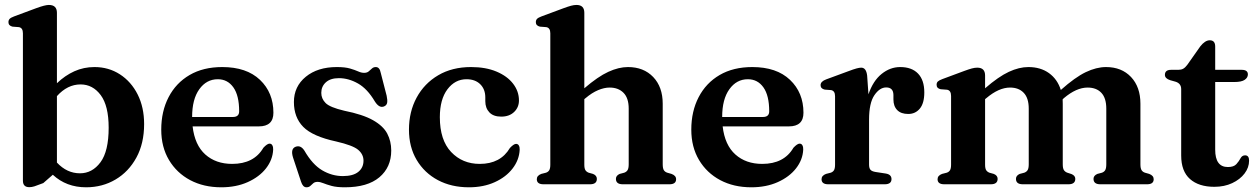

<svg xmlns="http://www.w3.org/2000/svg" viewBox="-20 -764 5222 796"><path d="M216 -711V-419Q249.5 -451 288.2 -468.5Q327 -486 371.5 -486Q430.5 -486 477.2 -455.8Q524 -425.5 550.8 -372.2Q577.5 -319 577.5 -249.5Q577.5 -169.5 545.5 -110.8Q513.5 -52 459 -19.8Q404.5 12.5 337 12.5Q255 12.5 199 -39.5L159.5 -5Q134 5 122.8 8.5Q111.5 12 101.5 12Q75 12 75 -15V-626Q75 -648.5 58.5 -651.5L32 -653.5Q15 -657.5 15 -672Q15 -680.5 20 -685.8Q25 -691 38.5 -696L130 -730Q166.5 -743.5 182.5 -743.5Q216 -743.5 216 -711ZM314 -414Q259.5 -414 216 -365.5V-90Q257.5 -45.5 311.5 -45.5Q362.5 -45.5 396.5 -91.2Q430.5 -137 430.5 -234.5Q430.5 -325.5 397.5 -369.8Q364.5 -414 314 -414Z M1113.5 -296.5Q1113.5 -240 1053 -240H778.5Q787.5 -162.5 831.2 -123.5Q875 -84.5 942.5 -84.5Q1033 -84.5 1072 -151.5Q1088 -168.5 1097.5 -168.5Q1105.5 -168.5 1109.2 -161.2Q1113 -154 1112.5 -143.5Q1110.5 -101.5 1082.8 -66Q1055 -30.5 1007 -9Q959 12.5 897.5 12.5Q824.5 12.5 768.5 -17.2Q712.5 -47 680.5 -100.8Q648.5 -154.5 648.5 -226.5Q648.5 -302.5 679 -361.2Q709.5 -420 766 -453Q822.5 -486 901.5 -486Q1002 -486 1057.8 -433Q1113.5 -380 1113.5 -296.5ZM883 -435.5Q836 -435.5 806.2 -394Q776.5 -352.5 776.5 -279H945.5Q971.5 -279 971.5 -302.5Q971.5 -368 947.5 -401.8Q923.5 -435.5 883 -435.5Z M1385 -440Q1350 -440 1331 -422.8Q1312 -405.5 1312 -379Q1312 -355 1329.8 -337Q1347.5 -319 1407 -305Q1484.5 -289.5 1526.8 -265.5Q1569 -241.5 1585.5 -210Q1602 -178.5 1602 -140Q1602 -70.5 1552.8 -29Q1503.5 12.5 1409.5 12.5Q1376 12.5 1355 6.8Q1334 1 1320.5 -4.5Q1307 -10 1296.5 -10Q1285.5 -10 1279 -4.5Q1272.5 1 1266.5 6.8Q1260.5 12.5 1250.5 12.5Q1235.5 12.5 1228 -11L1195 -110.5Q1183.5 -147 1205.5 -155.5Q1226.5 -163.5 1242 -139.5Q1275.5 -81.5 1316 -57.8Q1356.5 -34 1401.5 -34Q1444 -34 1465.5 -51.5Q1487 -69 1487 -98Q1487 -124 1465 -142.8Q1443 -161.5 1373.5 -177.5Q1276 -198.5 1237.2 -238Q1198.5 -277.5 1198.5 -341Q1198.5 -405.5 1247.8 -445.8Q1297 -486 1376.5 -486Q1410.5 -486 1431 -480Q1451.5 -474 1464.8 -468Q1478 -462 1489.5 -462Q1501.5 -462 1508.5 -468Q1515.5 -474 1522 -480Q1528.5 -486 1538 -486Q1554 -486 1558.5 -462L1583 -367Q1587 -348.5 1585 -337.8Q1583 -327 1571.5 -322.5Q1552 -315 1534 -343.5Q1503 -396 1464 -418Q1425 -440 1385 -440Z M2131.5 -347.5Q2131.5 -319 2111.5 -299.8Q2091.5 -280.5 2058 -280.5Q2025.5 -280.5 2008.8 -298.2Q1992 -316 1992 -344.5V-360Q1992 -394 1971 -414.8Q1950 -435.5 1914 -435.5Q1866.5 -435.5 1835 -393.8Q1803.5 -352 1803.5 -278Q1803.5 -183.5 1850.2 -134Q1897 -84.5 1969 -84.5Q2055 -84.5 2094 -150.5Q2110 -167.5 2119.5 -167.5Q2127.5 -167.5 2131.2 -160.5Q2135 -153.5 2134.5 -143Q2132.5 -101 2105.2 -65.5Q2078 -30 2031.2 -8.8Q1984.5 12.5 1924 12.5Q1851.5 12.5 1795.5 -17.2Q1739.5 -47 1707.5 -100.8Q1675.5 -154.5 1675.5 -226.5Q1675.5 -300.5 1707.2 -359.2Q1739 -418 1796.8 -452Q1854.5 -486 1933 -486Q1994 -486 2038.5 -467.2Q2083 -448.5 2107.2 -417Q2131.5 -385.5 2131.5 -347.5Z M2402.5 -711V-398Q2459 -446.5 2502 -466.2Q2545 -486 2583.5 -486Q2648.5 -486 2688 -444.8Q2727.5 -403.5 2727.5 -334V-83Q2727.5 -66 2732.2 -58.5Q2737 -51 2746.5 -48L2764 -43Q2783 -36 2783 -21Q2783 0 2755 0H2562Q2533.5 0 2533.5 -22.5Q2533.5 -36 2549 -43L2568 -48Q2577.5 -51.5 2582 -59Q2586.5 -66.5 2586.5 -83V-313.5Q2586.5 -357.5 2565 -379.2Q2543.5 -401 2507.5 -401Q2485 -401 2459.5 -390.2Q2434 -379.5 2407.5 -357L2402.5 -353V-81.5Q2402.5 -65.5 2407 -58.5Q2411.5 -51.5 2420.5 -48L2438.5 -43Q2454.5 -36.5 2454.5 -22.5Q2454.5 0 2426 0H2233.5Q2205.5 0 2205.5 -21Q2205.5 -36 2224 -43L2243.5 -48Q2252.5 -51 2257 -58.2Q2261.5 -65.5 2261.5 -81.5V-626Q2261.5 -648.5 2245 -651.5L2218.5 -653.5Q2201.5 -657.5 2201.5 -672Q2201.5 -680.5 2206.5 -685.8Q2211.5 -691 2225 -696L2316.5 -730Q2335.5 -737 2347.5 -740.2Q2359.5 -743.5 2370 -743.5Q2402.5 -743.5 2402.5 -711Z M3311 -296.5Q3311 -240 3250.5 -240H2976Q2985 -162.5 3028.8 -123.5Q3072.5 -84.5 3140 -84.5Q3230.5 -84.5 3269.5 -151.5Q3285.5 -168.5 3295 -168.5Q3303 -168.5 3306.8 -161.2Q3310.5 -154 3310 -143.5Q3308 -101.5 3280.2 -66Q3252.5 -30.5 3204.5 -9Q3156.5 12.5 3095 12.5Q3022 12.5 2966 -17.2Q2910 -47 2878 -100.8Q2846 -154.5 2846 -226.5Q2846 -302.5 2876.5 -361.2Q2907 -420 2963.5 -453Q3020 -486 3099 -486Q3199.5 -486 3255.2 -433Q3311 -380 3311 -296.5ZM3080.5 -435.5Q3033.5 -435.5 3003.8 -394Q2974 -352.5 2974 -279H3143Q3169 -279 3169 -302.5Q3169 -368 3145 -401.8Q3121 -435.5 3080.5 -435.5Z M3575 -451 3580.5 -373Q3599.5 -429 3635 -457.5Q3670.5 -486 3712 -486Q3760 -486 3786 -459Q3812 -432 3812 -381Q3812 -336 3793.5 -313.8Q3775 -291.5 3745.5 -291.5Q3715.5 -291.5 3699.8 -307.5Q3684 -323.5 3684 -352V-370.5Q3683.5 -401.5 3654 -401.5Q3627 -401.5 3605 -369.2Q3583 -337 3583 -268V-81.5Q3583 -67 3588.8 -60.2Q3594.5 -53.5 3610 -51L3652.5 -44.5Q3676 -40.5 3676 -21.5Q3676 0 3647.5 0H3414Q3386 0 3386 -21Q3386 -36 3404.5 -43L3424 -48Q3433 -51 3437.5 -58.2Q3442 -65.5 3442 -81.5V-365Q3442 -387.5 3425.5 -390.5L3399 -392.5Q3382 -396.5 3382 -411Q3382 -426.5 3405.5 -435L3495 -468Q3520 -477.5 3531.8 -480.5Q3543.5 -483.5 3550.5 -483.5Q3571 -483.5 3575 -451Z M4064 -451V-398Q4120 -446.5 4162.5 -466.2Q4205 -486 4243.5 -486Q4294 -486 4329 -460.8Q4364 -435.5 4378 -391Q4437 -443.5 4481.2 -464.8Q4525.5 -486 4565.5 -486Q4630 -486 4669 -444.8Q4708 -403.5 4708 -334V-83Q4708 -66 4712.8 -58.5Q4717.5 -51 4727 -48L4744.5 -43Q4763 -36 4763 -21Q4763 0 4735.5 0H4542Q4513.5 0 4513.5 -22.5Q4513.5 -36 4529.5 -43L4548.5 -48Q4558 -51.5 4562.2 -59Q4566.5 -66.5 4566.5 -83V-313.5Q4566.5 -357.5 4546 -379.2Q4525.5 -401 4489 -401Q4442.5 -401 4390.5 -357L4385.5 -352Q4386 -343.5 4386 -334V-83Q4386 -66 4390.8 -58.8Q4395.5 -51.5 4405 -48L4422 -42.5Q4438 -36 4438 -22.5Q4438 0 4409.5 0H4220.5Q4192 0 4192 -22.5Q4192 -36 4207.5 -43L4226.5 -48Q4236 -51.5 4240.5 -59Q4245 -66.5 4245 -83V-313.5Q4245 -357.5 4224.2 -379.2Q4203.5 -401 4167.5 -401Q4121 -401 4069 -357L4064 -353V-81.5Q4064 -65.5 4068.5 -58.5Q4073 -51.5 4082 -48L4100 -43Q4116 -36.5 4116 -22.5Q4116 0 4087.5 0H3895Q3867 0 3867 -21Q3867 -36 3885.5 -43L3905 -48Q3914 -51 3918.5 -58.2Q3923 -65.5 3923 -81.5V-366Q3923 -389 3906.5 -392L3880 -394Q3863 -397.5 3863 -412.5Q3863 -421 3868 -426Q3873 -431 3886.5 -436L3978 -470Q3997 -477 4009 -480.2Q4021 -483.5 4031.5 -483.5Q4064 -483.5 4064 -451Z M4854.5 -425 4831.5 -431.5Q4809.5 -438.5 4809.5 -453.5Q4809.5 -474.5 4835 -474.5H4865Q4877 -474.5 4885.2 -479Q4893.5 -483.5 4902.5 -495.5L4956 -571.5Q4976 -597 4995.5 -597Q5018 -597 5018 -571V-474.5H5128Q5153.5 -474.5 5153.5 -455.5Q5153.5 -442 5140.2 -433Q5127 -424 5097.5 -424H5018V-143.5Q5018 -71.5 5070.5 -71.5Q5095 -71.5 5105.8 -83.5Q5116.5 -95.5 5123 -107.8Q5129.5 -120 5142 -120Q5158.5 -120 5158.5 -98Q5158.5 -69.5 5139.8 -44.8Q5121 -20 5088.5 -4.8Q5056 10.5 5014.5 10.5Q4950 10.5 4913.5 -21.8Q4877 -54 4877 -119.5V-394.5Q4877 -417.5 4854.5 -425Z"/></svg>

Font: Fraunces 9pt SemiBold
Style: Regular
Weight: 600
Version: Version 1.000;[b76b70a41]